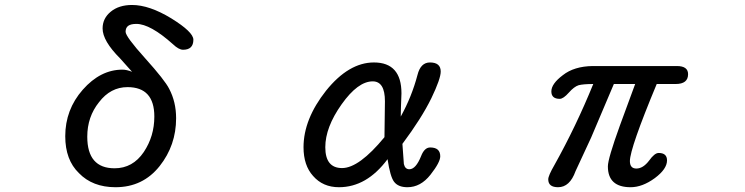

<svg xmlns="http://www.w3.org/2000/svg" viewBox="-20 -742 3040 783"><path d="M301.8 -36.1Q246.1 -89.8 246.1 -186.5Q246.1 -294.9 317.4 -376Q389.6 -458 479.5 -458Q496.1 -458 518.6 -449.2L469.7 -503.9Q398.4 -575.2 398.4 -626Q398.4 -667 431.6 -694.3Q464.8 -721.7 518.6 -721.7Q588.9 -721.7 678.7 -667Q768.6 -611.3 768.6 -580.1Q768.6 -539.1 726.6 -539.1Q709 -539.1 685.5 -561.5Q592.8 -644.5 536.1 -644.5Q513.7 -644.5 502.9 -636.7Q492.2 -628.9 492.2 -612.3Q492.2 -592.8 572.3 -503.9Q652.3 -415 669.9 -379.9Q698.2 -326.2 698.2 -259.8Q698.2 -149.4 630.9 -64.5Q562.5 21.5 451.2 21.5Q357.4 21.5 301.8 -36.1ZM566.4 -122.1Q609.4 -186.5 609.4 -266.6Q609.4 -386.7 500 -386.7Q430.7 -386.7 383.8 -325.2Q335.9 -265.6 335.9 -184.6Q335.9 -55.7 447.3 -55.7Q521.5 -55.7 566.4 -122.1Z M1256.8 -24.4Q1217.8 -67.4 1217.8 -141.6Q1217.8 -255.9 1309.6 -372.1Q1402.3 -487.3 1504.9 -487.3Q1617.2 -487.3 1617.2 -361.3L1615.2 -306.6L1614.3 -266.6Q1659.2 -347.7 1682.6 -436.5Q1695.3 -487.3 1733.4 -487.3Q1777.3 -487.3 1777.3 -450.2Q1777.3 -420.9 1739.3 -341.8Q1699.2 -259.8 1621.1 -155.3L1627 -73.2Q1631.8 -51.8 1649.4 -51.8Q1675.8 -51.8 1697.3 -105.5Q1710.9 -140.6 1734.4 -140.6Q1775.4 -140.6 1775.4 -104.5Q1775.4 -80.1 1735.4 -29.3Q1695.3 21.5 1641.6 21.5Q1603.5 21.5 1586.9 -1Q1571.3 -21.5 1560.5 -92.8Q1475.6 21.5 1362.3 21.5Q1296.9 21.5 1256.8 -24.4ZM1547.9 -182.6 1549.8 -329.1Q1549.8 -410.2 1500 -410.2Q1439.5 -410.2 1373 -316.4Q1306.6 -222.7 1306.6 -141.6Q1306.6 -56.6 1375 -56.6Q1444.3 -56.6 1547.9 -182.6Z M2215.8 -10.7Q2215.8 -25.4 2241.2 -69.3Q2329.1 -226.6 2399.4 -399.4Q2359.4 -399.4 2339.8 -394.5Q2321.3 -388.7 2299.8 -364.3Q2277.3 -338.9 2262.7 -338.9Q2228.5 -338.9 2228.5 -369.1Q2228.5 -400.4 2275.4 -435.5Q2321.3 -471.7 2397.5 -472.7H2740.2Q2786.1 -472.7 2786.1 -439.5Q2786.1 -399.4 2735.4 -399.4H2658.2Q2548.8 -136.7 2548.8 -85Q2548.8 -54.7 2575.2 -54.7Q2602.5 -54.7 2627 -86.9Q2649.4 -118.2 2666 -118.2Q2700.2 -118.2 2700.2 -87.9Q2700.2 -52.7 2650.4 -15.6Q2599.6 21.5 2551.8 21.5Q2459 21.5 2459 -63.5Q2459 -94.7 2507.8 -229.5L2570.3 -399.4H2483.4L2390.6 -180.7L2327.1 -43.9Q2303.7 21.5 2255.9 21.5Q2215.8 21.5 2215.8 -10.7Z"/></svg>

Font: KTXP_ComRound
Style: Medium
Weight: 500
Version: Version 1.01;May 16, 2022;FontCreator 13.0.0.2683 64-bit